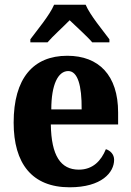

<svg xmlns="http://www.w3.org/2000/svg" viewBox="-20 -786 556 816"><path d="M109 -619V-606H182C203 -631 249 -672 276 -700C303 -674 355 -627 372 -606H445V-619C417 -657 363 -721 344 -766H210C191 -721 137 -657 109 -619ZM276 10C412 10 465 -53 465 -107C465 -130 449 -146 430 -152C410 -103 375 -65 315 -65C238 -65 198 -124 196 -257H482V-308C482 -466 400 -549 266 -549C121 -549 38 -453 38 -265C38 -91 116 10 276 10ZM327 -321H198C198 -427 227 -484 270 -484C310 -484 328 -423 327 -321Z"/></svg>

Font: Noto Serif Sinhala Condensed ExtraBold
Style: Regular
Weight: 800
Width: 3
Designer: Jelle Bosma - Monotype Design Team
Foundry: Monotype Imaging Inc.
Version: Version 2.007